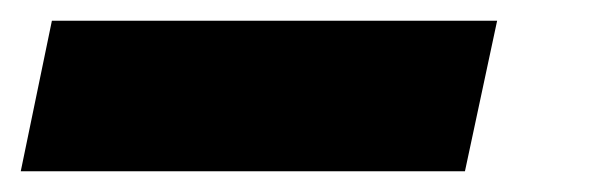

<svg xmlns="http://www.w3.org/2000/svg" viewBox="-75 -20 574 185"><path d="M-25 0H404L373 145H-55Z"/></svg>

Font: Prompt
Style: Bold Italic
Weight: 700
Italic angle: -12°
Designer: Katatrad Team
Foundry: CadsonDemak
Version: Version 1.001